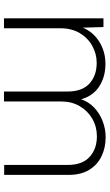

<svg xmlns="http://www.w3.org/2000/svg" viewBox="187 -738 551 965"><g transform="rotate(90 462.5 -255.5)"><path d="M72 0V-500H116L119 -396Q141 -449 190.5 -479.5Q240 -510 301 -510Q366 -510 414 -479Q462 -448 479 -388Q492 -426 521 -453.5Q550 -481 589 -496Q628 -511 670 -511Q722 -511 765 -490.5Q808 -470 833.5 -428.5Q859 -387 859 -325V-1H809V-320Q809 -394 768.5 -430.5Q728 -467 665 -467Q617 -467 577 -444Q537 -421 513.5 -380.5Q490 -340 490 -288V0H440V-319Q440 -393 400 -429.5Q360 -466 296 -466Q251 -466 211 -444Q171 -422 146.5 -381Q122 -340 122 -283V0Z"/></g></svg>

Font: Prodigy Sans Light
Style: Regular
Weight: 300
Designer: Wei Huang
Foundry: Wei Huang
Version: Version 1.003; ttfautohint (v1.8.3)